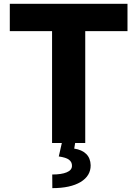

<svg xmlns="http://www.w3.org/2000/svg" viewBox="-20 -747 717 1003"><path d="M252 -584.5H31.2V-727.1H646V-584.5H425.3V0H252ZM287.1 70.3 303.7 -2.9H373L367.7 29.3Q407.7 35.2 430.2 57.1Q452.6 79.1 453.6 116.2Q454.1 171.4 401.4 203.6Q347.7 235.8 253.4 235.8L252.9 164.6Q301.3 164.6 328.1 153.3Q355.5 142.1 356 120.1Q356.9 99.6 339.8 86.9Q324.7 75.7 287.1 70.3Z"/></svg>

Font: My Font
Style: Regular
Weight: 500
Designer: Rasmus Andersson
Foundry: rsms
Version: Version 0.001